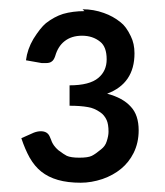

<svg xmlns="http://www.w3.org/2000/svg" viewBox="-20 -842 355 414"><path d="M158 -822Q182 -822 204 -814Q224 -807 240 -794Q252 -785 262 -764Q270 -748 270 -727Q270 -662 211 -640Q245 -631 262 -612Q279 -594 279 -561Q279 -534 268 -512Q258 -492 241 -478Q224 -464 201 -456Q177 -448 154 -448Q126 -448 105 -454Q84 -460 69 -472Q55 -483 44 -502Q34 -520 26 -544L53 -556Q61 -559 68 -559Q82 -559 87 -548L90 -541Q92 -535 94 -532Q98 -525 106 -518Q118 -509 124 -506Q133 -502 151 -502Q170 -502 178 -506Q186 -510 198 -520Q207 -527 210 -537Q214 -549 214 -558Q214 -574 210 -583Q205 -594 196 -600Q183 -609 170 -611Q154 -614 130 -614V-658Q173 -658 192 -674Q210 -689 210 -714Q210 -741 196 -752Q180 -765 157 -765Q134 -765 119 -753Q105 -742 99 -721Q96 -712 91 -709Q87 -706 79 -706H70L36 -712Q39 -736 52 -758Q67 -782 79 -792Q97 -806 116 -812Q137 -818 162 -818Z"/></svg>

Font: Aleo
Style: Regular
Weight: 400
Designer: Alessio Laiso
Version: Version 1.1